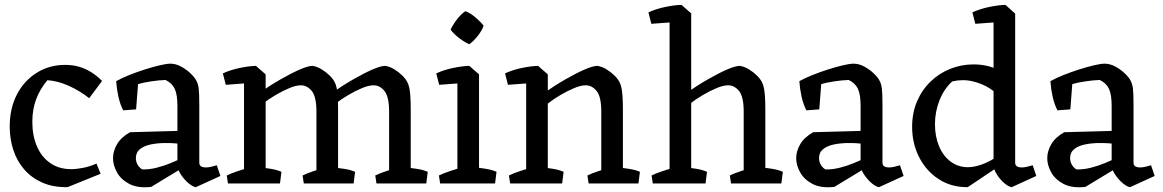

<svg xmlns="http://www.w3.org/2000/svg" viewBox="-20 -755 4786 790"><path d="M258 15Q199 16 154.5 -3.5Q110 -23 80 -57.5Q50 -92 35 -137.5Q20 -183 20 -234Q20 -309 49.5 -366Q79 -423 131 -455.5Q183 -488 248 -488Q279 -488 305 -480.5Q331 -473 354.5 -458.5Q378 -444 400 -422L347 -351Q309 -381 264 -401.5Q219 -422 175 -425Q144 -388 128.5 -346Q113 -304 113 -254Q113 -198 131.5 -154Q150 -110 186 -84.5Q222 -59 273 -59Q295 -59 322.5 -64.5Q350 -70 377 -82L394 -40Z M786 15Q775 14 759 1.5Q743 -11 729 -30Q715 -49 710 -68V-82V-319Q710 -366 699 -389.5Q688 -413 661 -426Q633 -425 600.5 -420Q568 -415 548 -409L540 -305L487 -301Q474 -326 467 -358Q460 -390 458 -421Q481 -434 512.5 -446.5Q544 -459 577 -469.5Q610 -480 638 -486.5Q666 -493 681 -493Q703 -493 724.5 -481.5Q746 -470 763.5 -453.5Q781 -437 788 -423Q795 -410 797.5 -391Q800 -372 800 -319V-86Q800 -75 807.5 -70.5Q815 -66 826 -66Q837 -66 849.5 -69Q862 -72 872 -75L887 -31ZM602 14Q547 20 512.5 2Q478 -16 461.5 -45.5Q445 -75 445 -104Q445 -133 461.5 -161.5Q478 -190 515 -211L735 -217L731 -163L715 -164Q687 -167 656.5 -166.5Q626 -166 599.5 -160.5Q573 -155 556 -141.5Q539 -128 539 -104Q539 -91 545.5 -78.5Q552 -66 565 -58Q594 -57 625 -65Q656 -73 682.5 -84Q709 -95 724 -102V-60Z M984 0V-447L1033 -484L1073 -449V0ZM1282 0V-296Q1282 -357 1263 -380.5Q1244 -404 1218 -404Q1198 -404 1170.5 -392.5Q1143 -381 1114 -364Q1085 -347 1061 -328L1043 -370Q1090 -403 1134.5 -428.5Q1179 -454 1213.5 -469Q1248 -484 1266 -484Q1285 -481 1303 -470Q1321 -459 1335.5 -445Q1350 -431 1357 -417Q1362 -408 1365 -394Q1368 -380 1369.5 -357.5Q1371 -335 1371 -300V0ZM1581 0V-296Q1581 -357 1562 -380.5Q1543 -404 1517 -404Q1497 -404 1469.5 -392.5Q1442 -381 1413 -364Q1384 -347 1360 -328L1342 -370Q1389 -403 1433.5 -428.5Q1478 -454 1512.5 -469Q1547 -484 1565 -484Q1584 -481 1602 -470Q1620 -459 1634.5 -445Q1649 -431 1656 -417Q1661 -408 1664 -394Q1667 -380 1668.5 -357.5Q1670 -335 1670 -300V0ZM909 -406 897 -453Q927 -467 964.5 -475Q1002 -483 1033 -484L1046 -459L1002 -413ZM918 0 913 -33Q931 -42 961.5 -52Q992 -62 1011 -67L997 0ZM1039 0 1040 -67Q1066 -65 1093.5 -60.5Q1121 -56 1138 -48L1132 0ZM1230 0 1225 -33Q1243 -42 1273.5 -52Q1304 -62 1323 -67L1309 0ZM1338 0 1339 -67Q1365 -65 1394.5 -60.5Q1424 -56 1441 -48L1435 0ZM1529 0 1524 -33Q1542 -42 1572.5 -52Q1603 -62 1622 -67L1608 0ZM1637 0 1638 -67Q1664 -65 1693.5 -60.5Q1723 -56 1740 -48L1734 0Z M1862 0V-447L1911 -484L1951 -449V0ZM1791 0 1786 -33Q1804 -42 1834.5 -52Q1865 -62 1884 -67L1870 0ZM1924 0 1925 -67Q1951 -65 1978.5 -60.5Q2006 -56 2023 -48L2017 0ZM1787 -406 1775 -453Q1805 -467 1842.5 -475Q1880 -483 1911 -484L1924 -459L1880 -413ZM1911 -573Q1892 -581 1869 -598.5Q1846 -616 1834 -633Q1845 -656 1862 -677.5Q1879 -699 1895 -709Q1916 -701 1937.5 -682.5Q1959 -664 1970 -649Q1963 -629 1945.5 -607Q1928 -585 1911 -573Z M2145 0V-447L2194 -484L2234 -449V0ZM2454 0V-296Q2454 -357 2435 -380.5Q2416 -404 2390 -404Q2370 -404 2342.5 -392.5Q2315 -381 2286 -364Q2257 -347 2233 -328L2215 -370Q2262 -403 2306.5 -428.5Q2351 -454 2385.5 -469Q2420 -484 2438 -484Q2457 -481 2475 -470Q2493 -459 2507.5 -445Q2522 -431 2529 -417Q2534 -408 2537 -394Q2540 -380 2541.5 -357.5Q2543 -335 2543 -300V0ZM2070 -406 2058 -453Q2088 -467 2125.5 -475Q2163 -483 2194 -484L2207 -459L2163 -413ZM2079 0 2074 -33Q2092 -42 2122.5 -52Q2153 -62 2172 -67L2158 0ZM2200 0 2201 -67Q2227 -65 2254.5 -60.5Q2282 -56 2299 -48L2293 0ZM2402 0 2397 -33Q2415 -42 2445.5 -52Q2476 -62 2495 -67L2481 0ZM2510 0 2511 -67Q2537 -65 2566.5 -60.5Q2596 -56 2613 -48L2607 0Z M2735 0V-698L2784 -735L2824 -700V0ZM3040 0V-296Q3040 -357 3021 -380.5Q3002 -404 2976 -404Q2956 -404 2928.5 -392.5Q2901 -381 2872 -364Q2843 -347 2819 -328L2801 -370Q2848 -403 2892.5 -428.5Q2937 -454 2971.5 -469Q3006 -484 3024 -484Q3043 -481 3061 -470Q3079 -459 3093.5 -445Q3108 -431 3115 -417Q3120 -408 3123 -394Q3126 -380 3127.5 -357.5Q3129 -335 3129 -300V0ZM2660 -657 2648 -704Q2678 -718 2715.5 -726Q2753 -734 2784 -735L2797 -710L2753 -664ZM2666 0 2661 -33Q2679 -42 2709.5 -52Q2740 -62 2759 -67L2745 0ZM2790 0 2791 -67Q2817 -65 2844.5 -60.5Q2872 -56 2889 -48L2883 0ZM2988 0 2983 -33Q3001 -42 3031.5 -52Q3062 -62 3081 -67L3067 0ZM3102 0 3103 -67Q3129 -65 3156.5 -60.5Q3184 -56 3201 -48L3195 0Z M3597 15Q3586 14 3570 1.5Q3554 -11 3540 -30Q3526 -49 3521 -68V-82V-319Q3521 -366 3510 -389.5Q3499 -413 3472 -426Q3444 -425 3411.5 -420Q3379 -415 3359 -409L3351 -305L3298 -301Q3285 -326 3278 -358Q3271 -390 3269 -421Q3292 -434 3323.5 -446.5Q3355 -459 3388 -469.5Q3421 -480 3449 -486.5Q3477 -493 3492 -493Q3514 -493 3535.5 -481.5Q3557 -470 3574.5 -453.5Q3592 -437 3599 -423Q3606 -410 3608.5 -391Q3611 -372 3611 -319V-86Q3611 -75 3618.5 -70.5Q3626 -66 3637 -66Q3648 -66 3660.5 -69Q3673 -72 3683 -75L3698 -31ZM3413 14Q3358 20 3323.5 2Q3289 -16 3272.5 -45.5Q3256 -75 3256 -104Q3256 -133 3272.5 -161.5Q3289 -190 3326 -211L3546 -217L3542 -163L3526 -164Q3498 -167 3467.5 -166.5Q3437 -166 3410.5 -160.5Q3384 -155 3367 -141.5Q3350 -128 3350 -104Q3350 -91 3356.5 -78.5Q3363 -66 3376 -58Q3405 -57 3436 -65Q3467 -73 3493.5 -84Q3520 -95 3535 -102V-60Z M3962 15Q3895 16 3843 -17.5Q3791 -51 3762 -108Q3733 -165 3733 -233Q3733 -291 3753.5 -338.5Q3774 -386 3809.5 -420Q3845 -454 3890.5 -472Q3936 -490 3985 -490Q4043 -490 4085.5 -468Q4128 -446 4144 -417L4101 -344Q4085 -370 4053.5 -390.5Q4022 -411 3981.5 -420.5Q3941 -430 3898 -420Q3864 -389 3845.5 -342Q3827 -295 3827 -244Q3827 -194 3843.5 -154Q3860 -114 3891 -90.5Q3922 -67 3963 -67Q3995 -67 4034.5 -84Q4074 -101 4120 -138L4117 -89ZM4143 15Q4132 14 4116 1.5Q4100 -11 4086.5 -30Q4073 -49 4068 -68V-82V-698L4117 -735L4157 -699V-86Q4157 -75 4164.5 -70.5Q4172 -66 4183 -66Q4194 -66 4206.5 -69Q4219 -72 4229 -75L4244 -31ZM3993 -657 3981 -704Q4011 -718 4048.5 -726Q4086 -734 4117 -735L4130 -710L4086 -664Z M4630 15Q4619 14 4603 1.5Q4587 -11 4573 -30Q4559 -49 4554 -68V-82V-319Q4554 -366 4543 -389.5Q4532 -413 4505 -426Q4477 -425 4444.5 -420Q4412 -415 4392 -409L4384 -305L4331 -301Q4318 -326 4311 -358Q4304 -390 4302 -421Q4325 -434 4356.5 -446.5Q4388 -459 4421 -469.5Q4454 -480 4482 -486.5Q4510 -493 4525 -493Q4547 -493 4568.5 -481.5Q4590 -470 4607.5 -453.5Q4625 -437 4632 -423Q4639 -410 4641.5 -391Q4644 -372 4644 -319V-86Q4644 -75 4651.5 -70.5Q4659 -66 4670 -66Q4681 -66 4693.5 -69Q4706 -72 4716 -75L4731 -31ZM4446 14Q4391 20 4356.5 2Q4322 -16 4305.5 -45.5Q4289 -75 4289 -104Q4289 -133 4305.5 -161.5Q4322 -190 4359 -211L4579 -217L4575 -163L4559 -164Q4531 -167 4500.5 -166.5Q4470 -166 4443.5 -160.5Q4417 -155 4400 -141.5Q4383 -128 4383 -104Q4383 -91 4389.5 -78.5Q4396 -66 4409 -58Q4438 -57 4469 -65Q4500 -73 4526.5 -84Q4553 -95 4568 -102V-60Z"/></svg>

Font: Eczar
Style: Regular
Weight: 400
Designer: Vaibhav Singh
Foundry: Rosetta Type Foundry
Version: Version 2.000